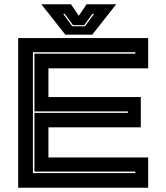

<svg xmlns="http://www.w3.org/2000/svg" viewBox="-20 -878 778 898"><path d="M65 0V-700H673V-558.5H206.5V-424H638.5V-282.5H206.5V-141.5H673V0ZM134 -68.5H613V-75.5H141V-350H578V-357H141V-627H613V-634H134ZM285.5 -716 173.5 -858H312L348.5 -804L385 -858H523.5L411.5 -716ZM318 -755H377.5L420 -813H412L374 -760.5H321.5L283 -813H275.5Z"/></svg>

Font: Tourney Expanded ExtraBold
Style: Regular
Weight: 800
Width: 7
Designer: Tyler Finck
Foundry: Etcetera Type Co
Version: Version 1.010; ttfautohint (v1.8.3)